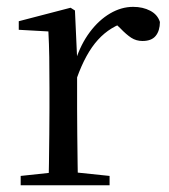

<svg xmlns="http://www.w3.org/2000/svg" viewBox="-20 -551 502 571"><path d="M41.5 0V-27.8L151.6 -39.6H192.9L305.9 -27.8V0ZM123.9 0Q125.1 -24.4 125.6 -65.3Q126.1 -106.3 126.6 -150.7Q127.1 -195.1 127.1 -228.5V-289.4Q127.1 -341 126.5 -380.9Q125.9 -420.7 123.9 -457.5L35.8 -462.4V-487.9L189.9 -528L202.9 -519.8L209.3 -379V-378V-228.5Q209.3 -195.1 209.8 -150.7Q210.3 -106.3 210.8 -65.3Q211.3 -24.4 212.3 0ZM208.5 -318.6 186.9 -371H204.7Q220.2 -419.5 247.1 -455.5Q274 -491.4 307.4 -511Q340.8 -530.6 376 -530.6Q404.9 -530.6 426.7 -519.1Q448.6 -507.7 455.6 -485.6Q455.4 -459.5 443 -444.3Q430.7 -429.1 403.7 -429.1Q385.2 -429.1 370.3 -438.7Q355.5 -448.4 337.8 -466.9L314.8 -488.8L360.3 -487.2Q308 -473 271.4 -432.7Q234.8 -392.5 208.5 -318.6Z"/></svg>

Font: Noto Serif SC
Style: Regular
Weight: 200
Designer: Ryoko NISHIZUKA 西塚涼子 (kana & ideographs); Frank Grießhammer (Latin, Greek & Cyrillic); Wenlong ZHANG 张文龙 (bopomofo); San
Foundry: Adobe
Version: Version 2.001;hotconv 1.1.0;makeotfexe 2.6.0